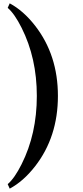

<svg xmlns="http://www.w3.org/2000/svg" viewBox="-20 -740 498 1147"><path d="M200 -167Q200 -393 109 -574Q67 -658 26 -693L38 -720Q79 -698 117 -664.5Q155 -631 190 -586Q326 -411 326 -167Q326 78 190 253Q155 298 117 331.5Q79 365 38 387L26 360Q67 325 109 241Q200 60 200 -167Z"/></svg>

Font: Amiri
Style: Bold
Weight: 700
Designer: Khaled Hosny
Version: Version 0.113